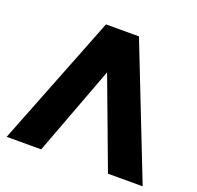

<svg xmlns="http://www.w3.org/2000/svg" viewBox="-123 -835 994 967"><g transform="rotate(20 373.5 -351.5)"><path d="M8.8 0 285.2 -703.1H461.9L737.8 0H551.8L373 -478L193.8 0Z"/></g></svg>

Font: LT Superior Black
Style: Regular
Weight: 900
Designer: Daniel Lyons
Foundry: LyonsType
Version: Version 2.005